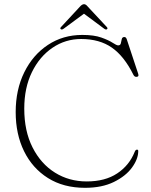

<svg xmlns="http://www.w3.org/2000/svg" viewBox="-20 -881 721 918"><path d="M641 -159Q641 -121 611.2 -80Q581.5 -39 524.5 -11Q467.5 17 386.5 17Q283.5 17 209.2 -29.8Q135 -76.5 95 -158Q55 -239.5 55 -345Q55 -452 96 -535.2Q137 -618.5 209 -666.2Q281 -714 373.5 -714Q429.5 -714 464.5 -701.5Q499.5 -689 518.5 -676.5Q537.5 -664 545 -664Q555.5 -664 557.8 -674Q560 -684 562.2 -694Q564.5 -704 574.5 -704Q582.5 -704 586 -693.5L640.5 -529Q646 -513.5 631.5 -513.5Q623 -513.5 618 -523Q574 -612 515 -653.2Q456 -694.5 368 -694.5Q292.5 -694.5 230.8 -652.5Q169 -610.5 132.5 -535.8Q96 -461 96 -361.5Q96 -254 135.8 -175.8Q175.5 -97.5 243 -55.5Q310.5 -13.5 394.5 -13.5Q482.5 -13.5 540.2 -51.8Q598 -90 624 -155Q628 -165.5 635 -165.5Q641 -165.5 641 -159ZM491 -741Q486.5 -738 478.5 -743.5L381.5 -815.5L284 -743.5Q276 -738 271.5 -741Q265 -745 272 -752L362 -849Q372.5 -861 382 -861Q390.5 -861 400 -849L490.5 -752Q497 -745 491 -741Z"/></svg>

Font: Fraunces 9pt Thin
Style: Regular
Weight: 100
Version: Version 1.000;[b76b70a41]